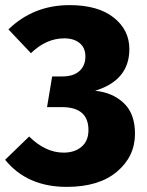

<svg xmlns="http://www.w3.org/2000/svg" viewBox="-29 -713 575 751"><path d="M243 -693Q354 -693 415.5 -644.5Q477 -596 477 -521Q477 -399 343 -358Q412 -351 455.5 -309.5Q499 -268 499 -190Q499 -101 428.5 -41.5Q358 18 232 18Q77 18 -9 -88L85 -179Q149 -116 220 -116Q263 -116 290 -139Q317 -162 317 -204Q317 -294 213 -294H155L175 -414H215Q258 -414 281.5 -435Q305 -456 305 -492Q305 -526 282.5 -544.5Q260 -563 222 -563Q152 -563 92 -505L4 -598Q102 -693 243 -693Z"/></svg>

Font: FiraGO ExtraBold
Style: Regular
Weight: 800
Designer: bBox Type
Foundry: bBox Type GmbH
Version: Version 1.001;PS 001.001;hotconv 1.0.88;makeotf.lib2.5.64775